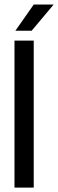

<svg xmlns="http://www.w3.org/2000/svg" viewBox="-20 -848 262 868"><path d="M45.5 0V-664.5H132.5V0ZM132.5 -827.5H222.5L123 -709H49.5Z"/></svg>

Font: Anek Latin Condensed Medium
Style: Regular
Weight: 500
Width: 3
Designer: Yesha Goshar
Foundry: Ek Type
Version: Version 1.003